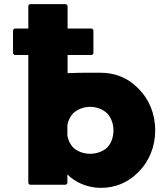

<svg xmlns="http://www.w3.org/2000/svg" viewBox="-20 -887 814 929"><path d="M117 0 124 7H299L306 0V-43C344 -5 402 22 468 22C539 22 600 -5 645 -50L652 -57C701 -106 731 -177 731 -256C731 -335 702 -406 652 -456L645 -463C600 -508 539 -535 468 -535C439 -535 374 -536 307 -533V-621H425L432 -628V-742L425 -749H307V-860L300 -867H124L117 -860V-749H50L43 -742V-628L50 -621H117ZM529 -256C529 -223 518 -194 499 -173C479 -155 450 -143 416 -143C384 -143 355 -154 334 -173C320 -188 310 -208 306 -231V-282C310 -304 320 -324 334 -339C355 -358 384 -370 416 -370C448 -370 476 -359 498 -339C517 -319 529 -290 529 -256Z"/></svg>

Font: Hussar Woodtype
Style: Blk
Weight: 900
Foundry: Cannot Into Space Fonts
Version: Version 1.07